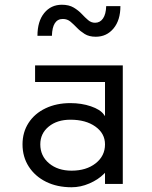

<svg xmlns="http://www.w3.org/2000/svg" viewBox="-20 -776 640 810"><path d="M277 -341Q324 -341 363.5 -327.5Q403 -314 418 -293L423 -286V-430H128V-500H498V0H423V-47L418 -42Q394 -18 357 -2Q320 14 282 14Q221 14 174.5 -9Q128 -32 101.5 -73Q75 -114 75 -167Q75 -218 100.5 -257.5Q126 -297 172 -319Q218 -341 277 -341ZM150 -167Q150 -118 187 -87Q224 -56 282 -56Q344 -56 383.5 -87Q423 -118 423 -167Q423 -213 382.5 -242Q342 -271 277 -271Q221 -271 185.5 -242Q150 -213 150 -167ZM138 -625Q138 -686 166.5 -721Q195 -756 241 -756Q271 -756 291 -744Q311 -732 325 -717Q339 -702 352 -691Q365 -680 381 -680Q402 -680 414.5 -698Q427 -716 428 -750H488Q488 -691 459 -656Q430 -621 384 -621Q356 -621 337.5 -632.5Q319 -644 305 -658.5Q291 -673 277.5 -684.5Q264 -696 245 -696Q201 -696 199 -625Z"/></svg>

Font: Orbit
Style: Regular
Weight: 400
Designer: Sooun Cho
Foundry: JAMO
Version: Version 1.000; ttfautohint (v1.8.4.7-5d5b);gftools[0.9.29]